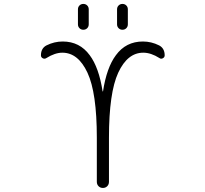

<svg xmlns="http://www.w3.org/2000/svg" viewBox="-20 -974 1040 973"><path d="M532.2 -276.4V-52.7Q532.2 -39.1 523.4 -30.3Q514.6 -21.5 501.5 -21.5Q488.3 -21.5 479.5 -30.3Q470.7 -39.1 470.7 -52.7V-276.4Q470.7 -503.9 423.3 -605.5Q376 -707 295.9 -707Q258.8 -707 214.8 -679.7Q206.1 -673.8 196.8 -678.7Q187.5 -683.6 187.5 -693.4Q187.5 -729.5 215.8 -744.1Q254.9 -763.7 297.9 -763.7Q383.8 -763.7 434.6 -694.3Q481.4 -631.8 500 -510.7Q500 -510.7 501 -510.7Q502 -510.7 502 -510.7Q520.5 -631.8 567.4 -694.3Q618.2 -763.7 704.1 -763.7Q747.1 -763.7 786.1 -744.1Q814.5 -729.5 814.5 -693.4Q814.5 -683.6 805.2 -678.7Q795.9 -673.8 788.1 -679.7Q745.1 -707 706.1 -707Q626 -707 579.1 -605.5Q532.2 -503.9 532.2 -276.4ZM375 -850.6V-926.8Q375 -938.5 382.8 -946.3Q390.6 -954.1 402.3 -954.1Q414.1 -954.1 421.9 -946.3Q429.7 -938.5 429.7 -926.8V-850.6Q429.7 -838.9 421.9 -831.1Q414.1 -823.2 402.3 -823.2Q390.6 -823.2 382.8 -831.1Q375 -838.9 375 -850.6ZM573.2 -850.6V-926.8Q573.2 -938.5 581.1 -946.3Q588.9 -954.1 600.6 -954.1Q612.3 -954.1 620.1 -946.3Q627.9 -938.5 627.9 -926.8V-850.6Q627.9 -838.9 620.1 -831.1Q612.3 -823.2 600.6 -823.2Q588.9 -823.2 581.1 -831.1Q573.2 -838.9 573.2 -850.6Z"/></svg>

Font: Gen Jyuu Gothic L Monospace Light
Style: Regular
Weight: 300
Designer: [Source Han Sans]
Ryoko NISHIZUKA  (kana & ideographs); Paul D. Hunt (Latin, Greek & Cyrillic); Wenlong ZHANG  (bopomofo
Version: Version 1.002.20150607